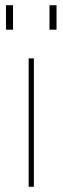

<svg xmlns="http://www.w3.org/2000/svg" viewBox="-20 -717 240 737"><path d="M90 -493H110V0H90ZM170 -697H197V-603H170ZM3 -697H30V-603H3Z"/></svg>

Font: Hanken Grotesk Thin
Style: Regular
Weight: 100
Designer: Alfredo Marco Pradil
Foundry: Hanken Design Co.
Version: Version 3.014